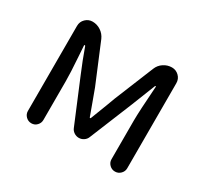

<svg xmlns="http://www.w3.org/2000/svg" viewBox="-116 -710 938 878"><g transform="rotate(30 353.0 -271.5)"><path d="M91.8 -41V-490.2Q91.8 -512.7 107.4 -527.8Q123 -543 144.5 -543Q168 -543 188 -529.8Q208 -516.6 217.8 -494.1L303.7 -288.1Q311.5 -266.6 327.6 -223.1Q343.8 -179.7 351.6 -157.2Q351.6 -155.3 354.5 -155.3Q357.4 -155.3 357.4 -157.2Q398.4 -262.7 407.2 -288.1L491.2 -494.1Q500 -516.6 520 -529.8Q540 -543 563.5 -543Q585 -543 600.6 -527.8Q616.2 -512.7 616.2 -490.2V-41Q616.2 -24.4 604 -12.2Q591.8 0 574.7 0Q557.6 0 545.4 -12.2Q533.2 -24.4 533.2 -41V-245.1Q533.2 -292 543 -429.7Q543 -431.6 541 -431.6Q539.1 -431.6 538.1 -429.7Q536.1 -424.8 488.3 -303.7L396.5 -79.1Q391.6 -66.4 379.9 -58.6Q368.2 -50.8 354.5 -50.8Q340.8 -50.8 329.1 -58.6Q317.4 -66.4 312.5 -79.1L218.8 -303.7Q192.4 -366.2 169.9 -429.7Q168.9 -431.6 166.5 -431.6Q164.1 -431.6 164.1 -429.7Q165 -412.1 168 -370.6Q170.9 -329.1 172.4 -297.4Q173.8 -265.6 173.8 -245.1V-41Q173.8 -24.4 162.1 -12.2Q150.4 0 133.3 0Q116.2 0 104 -12.2Q91.8 -24.4 91.8 -41Z"/></g></svg>

Font: irohamaru Regular
Style: Regular
Weight: 400
Designer: [Source Han Sans]
Ryoko NISHIZUKA  (kana & ideographs); Paul D. Hunt (Latin, Greek & Cyrillic); Wenlong ZHANG  (bopomofo
Version: Version 1.00